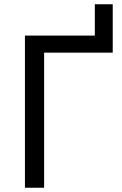

<svg xmlns="http://www.w3.org/2000/svg" viewBox="-20 -881 572 901"><path d="M509 -861V-634H187V0H97V-714H425V-861Z"/></svg>

Font: RS Noto Sans
Style: Regular
Weight: 400
Designer: Monotype Design Team
Foundry: Monotype Imaging Inc.
Version: Version 3.10